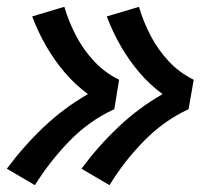

<svg xmlns="http://www.w3.org/2000/svg" viewBox="-20 -616 616 561"><path d="M300 -75Q342 -144 400 -203.5Q458 -263 531 -297L546 -383Q505 -403 473.5 -436.5Q442 -470 420.5 -511Q399 -552 386 -596L292 -568Q309 -523 332.5 -482Q356 -441 386.5 -405Q417 -369 455 -341Q385 -301 325.5 -244.5Q266 -188 218 -123ZM82 -75Q125 -144 182.5 -203.5Q240 -263 314 -297L328 -383Q287 -403 255.5 -436.5Q224 -470 202.5 -511Q181 -552 168 -596L154 -592L74 -568Q91 -523 114.5 -482Q138 -441 168.5 -405Q199 -369 237 -341Q167 -301 107.5 -244.5Q48 -188 0 -123Z"/></svg>

Font: Iosevka Sparkle SmBdObl
Style: Regular
Weight: 600
Italic angle: -9°
Designer: Belleve Invis
Foundry: Belleve Invis
Version: Version 4.5.0; ttfautohint (v1.8.3)